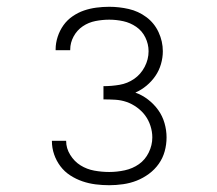

<svg xmlns="http://www.w3.org/2000/svg" viewBox="-20 -863 640 566"><path d="M302 -317Q282 -317 262 -319.5Q242 -322 223 -328.5Q204 -335 187 -346Q170 -357 158 -373Q146 -389 139.5 -408Q133 -427 133 -447Q133 -447 133 -447.5Q133 -448 133 -448H175Q175 -448 175 -448Q175 -448 175 -447Q175 -426 187 -406.5Q199 -387 217.5 -375.5Q236 -364 258 -360Q280 -356 302 -356Q325 -356 348 -361Q371 -366 389.5 -379Q408 -392 418.5 -413.5Q429 -435 429 -458Q429 -475 423.5 -492Q418 -509 408 -522.5Q398 -536 383.5 -546.5Q369 -557 353 -562.5Q337 -568 319.5 -569Q302 -570 285 -570V-609Q309 -609 332.5 -613Q356 -617 375.5 -630.5Q395 -644 406.5 -666Q418 -688 418 -712Q418 -733 408.5 -752.5Q399 -772 381.5 -784Q364 -796 343.5 -800.5Q323 -805 302 -805Q282 -805 261.5 -801Q241 -797 224 -785.5Q207 -774 197 -755.5Q187 -737 187 -717Q187 -716 187 -715.5Q187 -715 187 -715H144Q144 -715 144 -716Q144 -717 144 -718Q144 -736 150 -754.5Q156 -773 167 -788.5Q178 -804 194 -815Q210 -826 227.5 -832Q245 -838 264 -840.5Q283 -843 302 -843Q331 -843 359.5 -836.5Q388 -830 411.5 -812.5Q435 -795 447.5 -768Q460 -741 460 -712Q460 -693 454.5 -674Q449 -655 438 -639Q427 -623 412 -610.5Q397 -598 379 -590Q399 -583 416.5 -569.5Q434 -556 446.5 -538.5Q459 -521 465 -500Q471 -479 471 -458Q471 -437 465.5 -417Q460 -397 448 -380Q436 -363 419 -350.5Q402 -338 383 -330.5Q364 -323 343 -320Q322 -317 302 -317Z"/></svg>

Font: Iosevka Curly XLtEx
Style: Regular
Weight: 200
Width: 7
Monospace: yes
Designer: Belleve Invis
Foundry: Belleve Invis
Version: Version 11.1.0; ttfautohint (v1.8.3)